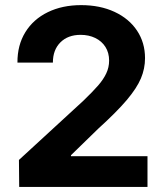

<svg xmlns="http://www.w3.org/2000/svg" viewBox="-20 -737 650 757"><path d="M54.7 -106.4 308.6 -339.8Q346.2 -376 366.9 -399.9Q387.7 -423.8 398.9 -447.5Q410.2 -471.2 410.2 -498Q410.2 -528.8 395.8 -551.8Q381.3 -574.7 355.7 -587.2Q330.1 -599.6 297.9 -599.6Q248 -599.6 218.3 -570.1Q188.5 -540.5 188.5 -490.2H48.8Q48.3 -558.6 79.8 -609.9Q111.3 -661.1 168.5 -689Q225.6 -716.8 299.8 -716.8Q374.5 -716.8 431.6 -690.2Q488.8 -663.6 520.3 -616.2Q551.8 -568.8 551.8 -507.8Q551.8 -466.3 535.6 -428Q519.5 -389.6 479.7 -342.5Q439.9 -295.4 367.2 -229.5L259.8 -125V-121.1H561.5V0H55.7Z"/></svg>

Font: Pretendard JP
Style: Bold
Weight: 700
Designer: Base glyphs from Inter by Rasmus Andersson; Hangeul glyphs from Noto Sans CJK(Source Han Sans) by Jang Soo-young and Kan
Foundry: Kil Hyung-jin
Version: Version 1.309